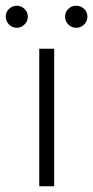

<svg xmlns="http://www.w3.org/2000/svg" viewBox="-62 -650 325 670"><path d="M-42 -592Q-42 -608 -30.5 -619Q-19 -630 -3 -630Q12 -630 23.5 -619Q35 -608 35 -592Q35 -576 23.5 -564.5Q12 -553 -3 -553Q-19 -553 -30.5 -564.5Q-42 -576 -42 -592ZM165 -592Q165 -608 176.5 -619Q188 -630 204 -630Q220 -630 231.5 -619Q243 -608 243 -592Q243 -576 231.5 -564.5Q220 -553 204 -553Q188 -553 176.5 -564.5Q165 -576 165 -592ZM75 -480H127V0H75Z"/></svg>

Font: Prompt ExtraLight
Style: Regular
Weight: 275
Designer: Katatrad Team
Foundry: CadsonDemak
Version: Version 1.000